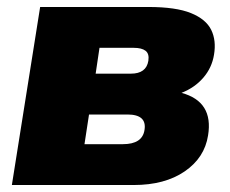

<svg xmlns="http://www.w3.org/2000/svg" viewBox="-20 -530 658 550"><path d="M14 0 95 -510H405Q484 -510 527 -492.5Q570 -475 585 -444.5Q600 -414 593 -373Q587 -336 562.5 -307.5Q538 -279 500 -264Q592 -239 576 -142Q566 -78 509 -39Q452 0 363 0ZM254 -319H355Q399 -319 405 -356Q408 -376 397 -384.5Q386 -393 363 -393H265ZM222 -117H332Q388 -117 394 -158Q401 -202 345 -202H235Z"/></svg>

Font: Winston Black
Style: Italic
Weight: 900
Italic angle: -9°
Designer: Original fonts by Vernon Adams / Changes by Cristiano Sobral
Foundry: VOriginal fonts by Vernon Adams / Changes by Cristiano Sobral
Version: Version 2.503;July 17, 2020;FontCreator 13.0.0.2655 64-bit